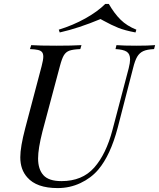

<svg xmlns="http://www.w3.org/2000/svg" viewBox="-20 -936 804 970"><path d="M83 0ZM281.7 -772 276.9 -786.1Q348.6 -808.1 410.9 -842.8Q473.1 -877.4 511.7 -916H529.8Q557.6 -867.7 589.4 -836.4Q621.1 -805.2 668.9 -786.1L664.6 -772Q610.4 -782.2 576.9 -795.7Q543.5 -809.1 502.9 -831.5L487.8 -839.8Q377.4 -793.5 281.7 -772ZM637.2 -636.2Q637.2 -663.6 620.1 -674.8Q603 -686 563.5 -688L568.4 -708Q602.5 -705.1 669.4 -705.1Q729.5 -705.1 763.7 -708L758.3 -688Q723.1 -686.5 703.9 -677.7Q684.6 -668.9 673.1 -649.4Q661.6 -629.9 652.3 -591.8L574.7 -291Q538.1 -151.9 476.6 -79.1Q439.9 -36.1 386.2 -11Q332.5 14.2 271.5 14.2Q164.6 14.2 117.7 -40Q82.5 -79.1 82.5 -141.6Q82.5 -193.4 107.4 -288.1L190.4 -602.1Q198.7 -633.8 198.7 -649.9Q198.7 -665 192.1 -672.9Q185.5 -680.7 171.4 -683.8Q157.2 -687 131.3 -688L137.7 -708Q177.7 -705.1 266.6 -705.1Q343.3 -705.1 391.6 -708L385.7 -688Q349.1 -686.5 331.1 -680.2Q313 -673.8 302.7 -656.7Q292.5 -639.6 282.7 -602.1L194.3 -271Q172.4 -184.6 172.4 -135.7Q172.4 -80.6 199.5 -50.8Q226.6 -21 290.5 -21Q395.5 -21 455.8 -89.1Q516.1 -157.2 548.3 -279.8L630.4 -591.8Q637.2 -619.1 637.2 -636.2Z"/></svg>

Font: TypoPRO Playfair Display
Style: Italic
Weight: 400
Italic angle: -14°
Designer: Claus Eggers Sørensen
Foundry: Claus Eggers Sørensen
Version: Version 1.004;PS 001.004;hotconv 1.0.70;makeotf.lib2.5.58329